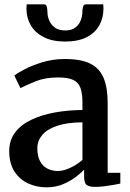

<svg xmlns="http://www.w3.org/2000/svg" viewBox="-20 -832 584 864"><path d="M189 11Q144 11 105.8 -7Q67.5 -25 44.5 -61.2Q21.5 -97.5 21.5 -152Q21.5 -201 48 -236Q74.5 -271 120.8 -293Q167 -315 226.2 -325.8Q285.5 -336.5 351 -337V-369Q351 -411.5 342 -436.5Q333 -461.5 309.2 -472.5Q285.5 -483.5 241 -483.5Q183 -483.5 139.5 -465.8Q96 -448 72 -435.5L44.5 -492Q55.5 -501.5 89 -519.2Q122.5 -537 170.2 -551.8Q218 -566.5 271.5 -566.5Q344 -566.5 386 -545.8Q428 -525 446.2 -481.2Q464.5 -437.5 464.5 -368V-54.5H521.5V-6Q510.5 -3.5 491 0Q471.5 3.5 449.8 6.2Q428 9 410 9Q381 9 369.8 0.2Q358.5 -8.5 358.5 -38.5V-68.5Q346 -55 321.8 -36.2Q297.5 -17.5 264 -3.2Q230.5 11 189 11ZM240.5 -62.5Q265.5 -62.5 296.5 -77Q327.5 -91.5 351 -112.5V-281.5Q281 -281 236 -265.5Q191 -250 169.5 -223.8Q148 -197.5 148 -165Q148 -129.5 160 -107Q172 -84.5 193 -73.5Q214 -62.5 240.5 -62.5ZM178 -812.5Q188.5 -812.5 191 -800.5Q193.5 -788.5 193.5 -776.5Q193.5 -760 201 -741Q208.5 -722 226 -708.5Q243.5 -695 274 -695Q303 -695 319.8 -708.5Q336.5 -722 343.5 -741Q350.5 -760 350.5 -776.5Q350.5 -788.5 353.5 -800.5Q356.5 -812.5 366.5 -812.5H444.5Q445 -808.5 445.2 -802.8Q445.5 -797 445.5 -793Q445.5 -752 427 -718.2Q408.5 -684.5 370.2 -664.8Q332 -645 273 -645Q216 -645 177 -664.8Q138 -684.5 118.5 -718.2Q99 -752 99 -793Q99 -798 99.5 -802.8Q100 -807.5 100 -812.5Z"/></svg>

Font: Merriweather 20pt SemiBold
Style: Regular
Weight: 600
Version: Version 2.100